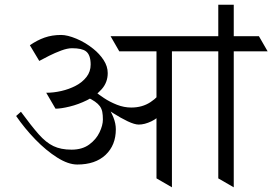

<svg xmlns="http://www.w3.org/2000/svg" viewBox="-20 -799 1162 819"><path d="M147.5 -539.1 107.4 -606Q138.2 -627.4 170.2 -638.7Q202.1 -649.9 240.7 -649.9Q267.6 -649.9 306.2 -633.8Q344.7 -617.7 377.9 -590.8Q404.3 -569.8 421.9 -543Q439.5 -516.1 439.5 -487.3Q439.5 -447.8 414.1 -418.9Q388.7 -390.1 351.6 -371.8Q314.5 -353.5 277.3 -344.5Q240.2 -335.4 216.8 -335.4L177.2 -403.3Q208.5 -403.3 241.7 -410.9Q274.9 -418.5 303.2 -433.3Q331.5 -448.2 349.1 -470.9Q366.7 -493.7 366.7 -523.4Q366.7 -564.9 346.7 -580.1Q329.6 -593.3 287.1 -593.3Q267.6 -593.3 241.2 -583.5Q214.8 -573.7 189.5 -561Q164.1 -548.3 147.5 -539.1ZM352.5 -383.8 378.9 -409.7Q390.6 -403.8 406.5 -387.2Q422.4 -370.6 438 -347.2Q453.6 -323.7 463.9 -297.9Q474.1 -272 474.1 -247.6Q474.1 -179.7 430.4 -138.4Q386.7 -97.2 309.6 -97.2Q271 -97.2 223.9 -127Q176.8 -156.7 130.6 -204.3Q84.5 -252 48.8 -304.2L69.3 -322.3Q113.8 -261.7 145 -226.3Q176.3 -190.9 208 -175.8Q239.7 -160.6 285.2 -160.6Q330.6 -160.6 360.4 -182.4Q390.1 -204.1 404.5 -234.4Q418.9 -264.6 418.9 -289.1Q418.9 -308.1 416.3 -321.8Q413.6 -335.4 405.8 -346.2Q391.1 -366.2 352.5 -383.8ZM368.2 -387.2 386.2 -408.2Q399.9 -396.5 424.1 -380.4Q448.2 -364.3 478.5 -352.3Q508.8 -340.3 540 -340.3Q586.9 -340.3 621.8 -363.3Q656.7 -386.2 668.9 -413.1V-317.9Q655.8 -295.9 626.2 -281.7Q596.7 -267.6 571.8 -267.6Q554.2 -267.6 524.4 -281.7Q494.6 -295.9 462.6 -316.4Q430.7 -336.9 404.5 -356.7Q378.4 -376.5 368.2 -387.2ZM642.1 -644.5 679.2 -580.1H488.8L451.7 -644.5ZM817.4 -644.5 854.5 -580.1H664.1L627 -644.5ZM647.5 -38.1V-644.5H713.4V0ZM920.4 -644.5 957.5 -580.1H767.1L730 -644.5ZM1084.5 -644.5 1121.6 -580.1H952.1L915 -644.5ZM911.1 -38.1V-644.5H977.1V0ZM911.1 -630.9V-778.8H977.1V-630.9Z"/></svg>

Font: Annapurna SIL
Style: Regular
Weight: 400
Designer: Peter Martin, Annie Olsen
Foundry: SIL International
Version: Version 2.000